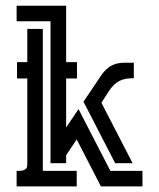

<svg xmlns="http://www.w3.org/2000/svg" viewBox="-20 -663 566 683"><path d="M215.3 -642.6V-441.9H253.9V-383.8H215.3V-209.5L259.3 -274.9L372.6 -55.2H486.8V0H338.9L252.9 -167L215.3 -110.8V-82.5H159.7V-587.4H39.1V-642.6ZM132.3 -560.1V-55.2H252.9V0H39.1V-55.2Q44.9 -55.2 51.8 -55.4Q58.6 -55.7 64.2 -57.6Q69.8 -59.6 73.5 -64Q77.1 -68.4 77.1 -76.7V-383.8H40.5V-441.9H77.1V-560.1ZM456.1 -384.8Q429.7 -384.8 413.8 -378.9Q397.9 -373 386.2 -361.8Q374.5 -350.6 364.5 -334.5Q354.5 -318.4 340.8 -297.4L451.7 -82.5H389.6L276.9 -301.3L317.9 -361.8Q328.6 -377.9 338.1 -392.3Q347.7 -406.7 359.1 -417.2Q370.6 -427.7 386 -433.8Q401.4 -439.9 424.3 -439.9H456.1Z"/></svg>

Font: Isar CAT
Style: Regular
Weight: 400
Designer: Digitized by Peter Wiegel
Foundry: CAT-Fonts, Peter Wiegel
Version: Version 1.000; ttfautohint (v1.3)